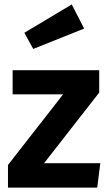

<svg xmlns="http://www.w3.org/2000/svg" viewBox="-20 -847 489 867"><path d="M304 -827 360 -718 130 -626 90 -699ZM428 -530V-429L179 -110H433L419 0H16V-102L265 -421H37V-530Z"/></svg>

Font: Fira Sans SemiBold
Style: Regular
Weight: 600
Designer: bBox Type GmbH & Carrois Corporate GbR & Edenspiekermann AG
Foundry: bBox Type GmbH & Carrois Corporate GbR & Edenspiekermann AG
Version: Version 4.301;PS 004.301;hotconv 1.0.88;makeotf.lib2.5.64775